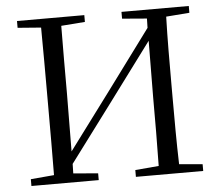

<svg xmlns="http://www.w3.org/2000/svg" viewBox="-52 -786 966 844"><g transform="rotate(-5 431.5 -364.0)"><path d="M514 -698 623 -689 622 -648 429 -387 242 -136 244 -391C244 -492 244 -592 245 -690L350 -698V-728H53V-698L156 -690C157 -591 157 -491 157 -391V-337C157 -236 157 -137 156 -39L53 -30V0H350V-30L241 -39L242 -81L431 -334L622 -591L620 -343C620 -237 620 -137 618 -39L514 -30V0H811V-30L708 -39C705 -137 705 -237 705 -337V-391C705 -492 705 -592 708 -690L811 -698V-728H514Z"/></g></svg>

Font: Harano Aji Mincho KR
Style: Regular
Weight: 400
Foundry: Masamichi Hosoda
Version: HaranoAjiMinchoKR-Regular version 20230610;ttx 4.39.4